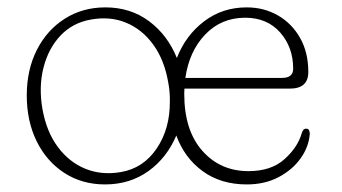

<svg xmlns="http://www.w3.org/2000/svg" viewBox="-20 -489 926 520"><path d="M265.5 -469Q333.5 -469 383.8 -431.5Q434 -394 459 -332Q483 -393.5 532.8 -431.2Q582.5 -469 648 -469Q695 -469 732.8 -447.2Q770.5 -425.5 792.8 -386.2Q815 -347 815 -294Q815 -249 765 -249H479.5Q479 -242 479 -235Q479 -136 527.8 -80.8Q576.5 -25.5 653 -25.5Q714 -25.5 750 -57.5Q786 -89.5 797 -127.5Q800.5 -140.5 809 -140.5Q815 -140.5 817 -136.2Q819 -132 819 -126.5Q816.5 -91.5 794.2 -60.2Q772 -29 734.5 -9.2Q697 10.5 648.5 10.5Q578 10.5 528.8 -25.5Q479.5 -61.5 457.5 -122Q432 -61.5 381.8 -25.5Q331.5 10.5 264.5 10.5Q202.5 10.5 154.5 -20.5Q106.5 -51.5 79.5 -106Q52.5 -160.5 52.5 -230.5Q52.5 -300 79.8 -353.8Q107 -407.5 155.2 -438.2Q203.5 -469 265.5 -469ZM644 -441Q579.5 -441 536 -395.8Q492.5 -350.5 482 -278H744Q774 -278 774 -303Q774 -361 738.8 -401Q703.5 -441 644 -441ZM307.5 -23Q368.5 -33.5 404.5 -87Q440.5 -140.5 440 -214Q440 -220 440 -224.5Q439.5 -245.5 435.5 -266.5Q425 -327 395 -368.2Q365 -409.5 321.5 -427.5Q278 -445.5 226 -436Q177 -427.5 144 -392.8Q111 -358 97.8 -305.8Q84.5 -253.5 95 -193.5Q106 -132 136.8 -90.8Q167.5 -49.5 211.5 -31.8Q255.5 -14 307.5 -23Z"/></svg>

Font: Fraunces 9pt S100 Thin
Style: Regular
Weight: 100
Version: Version 1.000; ttfautohint (v1.8.3)